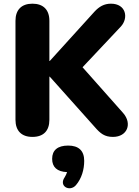

<svg xmlns="http://www.w3.org/2000/svg" viewBox="-20 -734 752 1042"><path d="M156 9C216 9 248 -24 248 -84V-318H250L494 -45C525 -9 548 9 593 9C671 9 699 -63 648 -121L428 -369L636 -590C679 -637 664 -714 582 -714C545 -714 518 -698 493 -671L250 -403H248V-621C248 -681 215 -714 156 -714C97 -714 64 -681 64 -621V-84C64 -24 97 9 156 9ZM392 271C423 235 437 186 437 139C437 84 407 56 350 56C293 56 263 81 263 128C263 173 290 198 344 200C341 210 336 220 331 228C297 277 359 309 392 271Z"/></svg>

Font: Nunito Black
Style: Regular
Weight: 900
Designer: Vernon Adams
Foundry: Vernon Adams
Version: Version 3.602